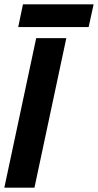

<svg xmlns="http://www.w3.org/2000/svg" viewBox="-27 -866 452 886"><path d="M-7 0 140 -690H279L132 0ZM57 -741 79 -846H405L382 -741Z"/></svg>

Font: Radio Canada Big SemiBold
Style: Italic
Weight: 600
Italic angle: -12°
Designer: Étienne Aubert Bonn
Foundry: Coppers and Brasses
Version: Version 1.001